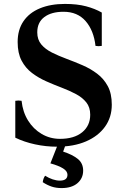

<svg xmlns="http://www.w3.org/2000/svg" viewBox="-20 -734 634 979"><path d="M270 14Q214 14 158.5 2Q103 -10 58 -32V-220Q74 -223 90 -220Q96 -163 123 -119.5Q150 -76 192.5 -51Q235 -26 286 -26Q358 -26 399 -59.5Q440 -93 440 -149Q440 -187 420 -212Q400 -237 367 -254.5Q334 -272 294.5 -287Q255 -302 215.5 -319.5Q176 -337 143 -362Q110 -387 90 -425Q70 -463 70 -520Q70 -582 99.5 -625.5Q129 -669 183.5 -691.5Q238 -714 311 -714Q373 -714 418.5 -702Q464 -690 499 -670V-500Q483 -497 467 -500Q458 -579 416.5 -626.5Q375 -674 304 -674Q242 -674 206 -647Q170 -620 170 -569Q170 -532 190.5 -507.5Q211 -483 245 -466Q279 -449 319.5 -434Q360 -419 400.5 -401.5Q441 -384 475 -358.5Q509 -333 529.5 -295Q550 -257 550 -200Q550 -136 515.5 -88Q481 -40 418.5 -13Q356 14 270 14ZM210 162Q229 174 248.5 180.5Q268 187 285 187Q324 187 324 157Q324 139 302 125Q280 111 237 99L276 0H316L302 39Q351 55 377.5 77Q404 99 404 136Q404 175 375 200Q346 225 294 225Q266 225 243.5 217.5Q221 210 198 195Q200 176 210 162Z"/></svg>

Font: Poltawski Nowy SemiBold
Style: Regular
Weight: 600
Version: Version 1.001;gftools[0.9.25]